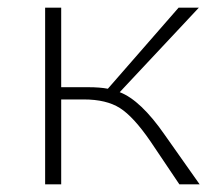

<svg xmlns="http://www.w3.org/2000/svg" viewBox="-20 -482 568 502"><path d="M411 -129 502 0H449L373 -113Q329 -177 293.5 -199.5Q258 -222 199 -222H140V0H98V-462H140V-254H211Q241 -254 262 -250L447 -462H500L293 -241Q348 -220 411 -129Z"/></svg>

Font: EauTestSC Light
Style: Regular
Weight: 300
Designer: Christian Thalmann (Catharsis Fonts)
Version: Version 0.001;PS 000.001;hotconv 1.0.88;makeotf.lib2.5.64775